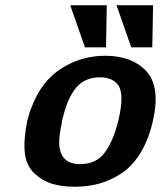

<svg xmlns="http://www.w3.org/2000/svg" viewBox="-20 -700 612 730"><path d="M247 -680H386L383 -520H303ZM423 -680H562L559 -520H479ZM83 -238Q91 -271 100 -292Q137 -391 213 -439.5Q289 -488 380 -488Q483 -488 537 -428.5Q591 -369 561 -239Q545 -169 514 -118.5Q483 -68 442 -41Q401 -14 357.5 -2Q314 10 264 10Q215 10 177.5 -1.5Q140 -13 110 -41.5Q80 -70 74.5 -117.5Q69 -165 83 -238ZM216 -242Q216 -240 215 -235Q214 -230 214 -227Q205 -186 205 -160Q205 -76 285 -76Q347 -76 379.5 -121.5Q412 -167 430 -242Q453 -338 431 -374Q410 -406 360 -406Q327 -406 302 -393Q277 -380 260.5 -355Q244 -330 234.5 -304Q225 -278 216 -242Z"/></svg>

Font: Coval
Style: ExtraBold Italic
Weight: 800
Foundry: Context Ltd
Version: Version 001.000